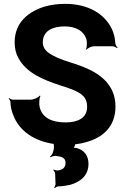

<svg xmlns="http://www.w3.org/2000/svg" viewBox="-20 -741 654 996"><path d="M321 -106C251 -106 201 -128 186 -184C182 -199 183 -233 190 -243L186 -245C180 -235 154 -224 138 -224H47C41 -224 31 -229 28 -232L25 -229C29 -226 34 -218 34 -212C35 -190 39 -170 46 -151C81 -49 184 10 321 10C360 10 396 6 428 -4C512 -27 579 -83 579 -188C579 -217 574 -243 564 -266C528 -350 438 -389 343 -418C297 -432 262 -447 238 -463C214 -478 202 -498 202 -521C202 -581 253 -604 315 -604C373 -604 416 -581 429 -534C432 -522 431 -494 426 -485L429 -483C435 -492 455 -501 468 -501H563C571 -501 583 -495 587 -491L590 -494C585 -498 579 -509 578 -518C577 -543 571 -567 561 -589C523 -670 437 -721 318 -721C279 -721 244 -716 212 -707C130 -682 56 -626 56 -522C56 -491 62 -464 75 -441C115 -364 203 -327 293 -298C322 -289 345 -281 364 -273C402 -255 432 -238 432 -187C432 -128 382 -106 321 -106ZM320 104C320 129 304 140 281 143C274 144 262 141 258 138L256 141C260 144 265 152 266 159L268 212C269 218 264 229 261 232L264 235C268 231 276 226 282 226C305 225 325 222 343 218C394 204 439 172 439 109C439 64 415 37 378 27C373 26 361 25 358 28L360 31C364 28 367 17 369 11C370 4 376 -5 381 -8L378 -12C374 -8 364 -3 357 -3H301C287 -3 261 -13 254 -22L251 -19C257 -10 262 17 259 32L255 48C253 57 244 68 239 72L241 75C247 71 261 67 270 68C298 71 320 76 320 104Z"/></svg>

Font: Asimov
Style: Edge
Weight: 500
Designer: Google
Version: Version 2.000980: 2014